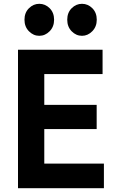

<svg xmlns="http://www.w3.org/2000/svg" viewBox="-20 -988 603 1008"><path d="M74.5 0V-727H518.5V-599H212.5V-437.5H487.5V-310.5H212.5V-129H525.5V0ZM186 -800Q155.5 -800 132 -823.8Q108.5 -847.5 108.5 -884.5Q108.5 -921.5 132 -944.8Q155.5 -968 186 -968Q217.5 -968 240.8 -944.8Q264 -921.5 264 -884.5Q264 -847.5 240.5 -823.8Q217 -800 186 -800ZM410.5 -800Q379.5 -800 356.2 -823.8Q333 -847.5 333 -884.5Q333 -921.5 356.2 -944.8Q379.5 -968 410.5 -968Q441.5 -968 464.8 -944.8Q488 -921.5 488 -884.5Q488 -848 464.5 -824Q441 -800 410.5 -800Z"/></svg>

Font: Spline Sans SemiBold
Style: Regular
Weight: 600
Designer: Eben Sorkin, Mirko Velimirovic
Foundry: Sorkin Type
Version: Version 1.000; ttfautohint (v1.8.3)